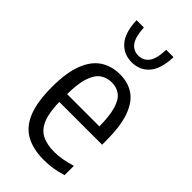

<svg xmlns="http://www.w3.org/2000/svg" viewBox="-248 -862 939 939"><g transform="rotate(45 221.5 -392.5)"><path d="M263.2 9.5Q187.9 9.5 137.9 -18.1Q87.8 -45.7 62.8 -107.4Q37.8 -169.1 37.8 -272.1Q37.8 -371.7 62 -433.2Q86.1 -494.7 129.4 -522.8Q172.6 -550.8 230.1 -550.8Q286.6 -550.8 327.2 -522.9Q367.7 -495 389.5 -433.3Q411.2 -371.7 411.2 -270.5V-245.2H90.7V-299.1H351.3L338.4 -288.1Q338.4 -369.7 324.9 -414.6Q311.3 -459.4 286.9 -476.9Q262.5 -494.4 229.8 -494.4Q196.6 -494.4 170.7 -476.9Q144.7 -459.4 129.7 -414.6Q114.8 -369.7 114.8 -288.1V-259Q114.8 -181.1 131.6 -136.4Q148.4 -91.8 182.9 -73.1Q217.4 -54.4 271.1 -54.4Q296.6 -54.4 324.5 -59.3Q352.4 -64.3 386.5 -74.4V-10Q352.3 0.5 322.6 5Q292.9 9.5 263.2 9.5ZM228 -632.3Q172.7 -632.3 137.6 -671.7Q102.6 -711.2 99.3 -795H150Q153.6 -732.1 173.5 -705.2Q193.5 -678.4 228 -678.4Q262.7 -678.4 282.7 -705.2Q302.6 -732.1 304.6 -795H355.3Q352.5 -710.8 318.1 -671.6Q283.7 -632.3 228 -632.3Z"/></g></svg>

Font: Encode Sans Condensed Thin
Style: Regular
Weight: 100
Width: 3
Designer: Multiple Designers
Foundry: Impallari Type
Version: Version 3.002